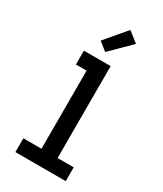

<svg xmlns="http://www.w3.org/2000/svg" viewBox="-240 -1069 979 1156"><g transform="rotate(30 250.0 -491.5)"><path d="M75 0V-96H201V-639H127V-735H313V-96H425V0ZM242 -792 184 -838 307 -983 378 -927Z"/></g></svg>

Font: Iosevka Custom
Style: Bold
Weight: 700
Monospace: yes
Designer: Belleve Invis
Foundry: Belleve Invis
Version: Version 30.3.3; ttfautohint (v1.8.3)